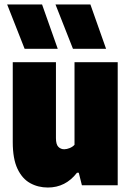

<svg xmlns="http://www.w3.org/2000/svg" viewBox="-20 -828 585 858"><path d="M194 10Q150 10 114.5 -9.8Q79 -29.5 58 -74Q37 -118.5 37 -193V-550H230V-211Q230 -182.5 240.8 -171.8Q251.5 -161 267 -161Q278.5 -161 291.8 -166.5Q305 -172 313 -181V-550H506V0H346L332 -56H324Q273 10 194 10ZM306 -610 228 -808H384L454 -610ZM90 -610 12 -808H168L238 -610Z"/></svg>

Font: Encode Sans Cnd Black
Style: Regular
Weight: 900
Width: 3
Designer: Multiple Designers
Foundry: Impallari Type
Version: Version 3.002; ttfautohint (v1.8.3) -l 8 -r 50 -G 200 -x 14 